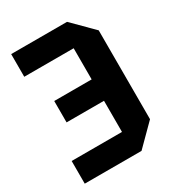

<svg xmlns="http://www.w3.org/2000/svg" viewBox="-170 -801 823 902"><g transform="rotate(-30 241.5 -350.0)"><path d="M441 -109 332 0H24V-123H297V-577H29V-700H332L441 -591ZM396 -292H94V-408H396Z"/></g></svg>

Font: Tektur SemiCondensed SemiBold
Style: Regular
Weight: 600
Width: 4
Designer: Adam Jagosz
Foundry: Adam Jagosz
Version: Version 1.005;gftools[0.9.30]